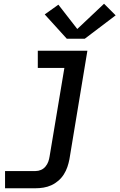

<svg xmlns="http://www.w3.org/2000/svg" viewBox="-20 -791 640 1026"><path d="M7 215V123H170Q185 123 199 117Q213 111 223 99Q233 87 238 73Q243 59 245 45L324 -428H182V-520H447L351 60Q347 81 340 101.5Q333 122 321 141Q309 160 291.5 175Q274 190 254 199Q234 208 212.5 211.5Q191 215 170 215ZM433 -584H337L219 -714L292 -766L393 -636L536 -771L598 -709Z"/></svg>

Font: Iosevka SS04 Semibold Extended
Style: Italic
Weight: 600
Width: 7
Italic angle: -9°
Monospace: yes
Designer: Belleve Invis
Foundry: Belleve Invis
Version: Version 19.0.0; ttfautohint (v1.8.4)